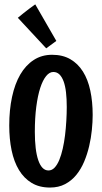

<svg xmlns="http://www.w3.org/2000/svg" viewBox="-20 -824 462 872"><path d="M207 27.8Q158.7 27.8 123.8 6.8Q88.9 -14.2 66.2 -51.8Q43.5 -89.4 32.7 -141.1Q22 -192.9 22 -253.9Q22 -324.7 34.7 -383.8Q47.4 -442.9 72 -485.4Q96.7 -527.8 133.1 -551.5Q169.4 -575.2 216.8 -575.2Q264.6 -575.2 299.3 -555.2Q334 -535.2 356.7 -499Q379.4 -462.9 390.1 -412.6Q400.9 -362.3 400.9 -301.8Q400.9 -270.5 397.2 -233.9Q393.6 -197.3 385 -160.6Q376.5 -124 362.3 -90.1Q348.1 -56.2 326.7 -29.8Q305.2 -3.4 275.6 12.2Q246.1 27.8 207 27.8ZM283.2 -337.9Q283.2 -375 279.8 -404.5Q276.4 -434.1 268.8 -454.6Q261.2 -475.1 249.8 -486.1Q238.3 -497.1 222.2 -497.1Q204.6 -497.1 189.5 -478.5Q174.3 -460 162.8 -424.8Q151.4 -389.6 144.8 -339.1Q138.2 -288.6 138.2 -225.1Q138.2 -184.1 142.1 -151.6Q146 -119.1 153.8 -96.4Q161.6 -73.7 173.1 -61.8Q184.6 -49.8 200.2 -49.8Q215.8 -49.8 228 -62.7Q240.2 -75.7 249.3 -97.7Q258.3 -119.6 264.9 -148.7Q271.5 -177.7 275.4 -209.7Q279.3 -241.7 281.2 -274.9Q283.2 -308.1 283.2 -337.9ZM235.8 -638.2 189.9 -604.5 61 -743.2Q74.2 -754.4 87.9 -765.1Q99.6 -774.4 113.5 -784.9Q127.4 -795.4 140.1 -804.2Z"/></svg>

Font: Rum Raisin
Style: Regular
Weight: 400
Designer: Astigmatic (AOETI)
Foundry: Astigmatic (AOETI)
Version: Version 1.000